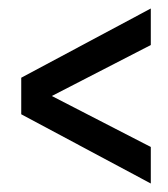

<svg xmlns="http://www.w3.org/2000/svg" viewBox="-20 -507 395 452"><path d="M30 -238V-324L335 -487V-401L102 -281L335 -161V-75Z"/></svg>

Font: Cabin Condensed
Style: Regular
Weight: 400
Width: 3
Designer: Pablo Impallari
Foundry: Pablo Impallari. http://www.impallari.com Igino Marini. http://www.ikern.com
Version: Version 2.200